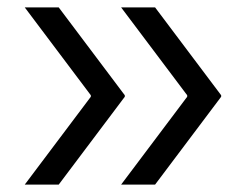

<svg xmlns="http://www.w3.org/2000/svg" viewBox="-20 -530 653 520"><path d="M400 -30H308L487 -268V-272L308 -510H400L579 -272V-268ZM139 -30H47L226 -268V-272L47 -510H139L318 -272V-268Z"/></svg>

Font: EncodeSans
Style: Regular
Weight: 400
Designer: Pablo Impallari, Andres Torresi
Foundry: Pablo Impallari, Andres Torresi
Version: Version 1.000; ttfautohint (v1.4.1)